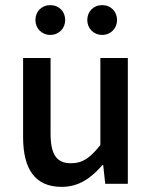

<svg xmlns="http://www.w3.org/2000/svg" viewBox="-20 -716 593 748"><path d="M118 -638C118 -606 142 -580 176 -580C210 -580 234 -606 234 -638C234 -671 210 -696 176 -696C142 -696 118 -671 118 -638ZM320 -638C320 -606 344 -580 378 -580C412 -580 436 -606 436 -638C436 -671 412 -696 378 -696C344 -696 320 -671 320 -638ZM70 -182C70 -58 116 12 220 12C287 12 335 -22 379 -73H382L390 0H478V-490H371V-151C331 -101 302 -80 257 -80C201 -80 177 -113 177 -196V-490H70Z"/></svg>

Font: Cambridge Sans Medium
Style: Regular
Weight: 500
Version: Version 2.020;PS 002.020;hotconv 1.0.88;makeotf.lib2.5.64775